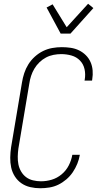

<svg xmlns="http://www.w3.org/2000/svg" viewBox="-20 -994 540 1022"><path d="M194 8Q167 8 141 2Q115 -4 94 -18.5Q73 -33 59 -55Q45 -77 39.5 -102.5Q34 -128 34.5 -155.5Q35 -183 39 -210L97 -555Q101 -580 109 -604.5Q117 -629 131 -651.5Q145 -674 165.5 -692.5Q186 -711 209.5 -722.5Q233 -734 258.5 -738.5Q284 -743 309 -743Q333 -743 356.5 -739.5Q380 -736 400.5 -726Q421 -716 437 -700Q453 -684 462 -663.5Q471 -643 473 -619.5Q475 -596 471 -572L470 -565H430L431 -570Q436 -599 430 -626Q424 -653 405.5 -672Q387 -691 360.5 -698.5Q334 -706 306 -706Q286 -706 265 -702Q244 -698 225 -688Q206 -678 190 -662.5Q174 -647 163 -628.5Q152 -610 145.5 -590Q139 -570 136 -549L78 -204Q75 -183 74.5 -161Q74 -139 78 -119Q82 -99 92.5 -81Q103 -63 119 -51Q135 -39 156 -34Q177 -29 198 -29Q227 -29 255.5 -37.5Q284 -46 308 -66Q332 -86 346 -113.5Q360 -141 365 -170H405Q401 -146 391.5 -122.5Q382 -99 367.5 -77.5Q353 -56 333 -39Q313 -22 290.5 -11Q268 0 243 4Q218 8 194 8ZM303 -815 228 -954 260 -971 335 -849 449 -974 477 -951 355 -815Z"/></svg>

Font: Iosevka Term Curly XLt Obl
Style: Regular
Weight: 200
Italic angle: -9°
Designer: Belleve Invis
Foundry: Belleve Invis
Version: Version 32.3.0